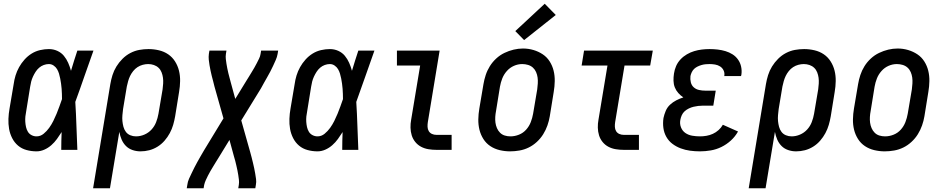

<svg xmlns="http://www.w3.org/2000/svg" viewBox="-20 -800 5040 1025"><path d="M175 8Q148 8 122 1Q96 -6 76.5 -22.5Q57 -39 45 -62.5Q33 -86 28.5 -112Q24 -138 25 -165.5Q26 -193 31 -221L53 -351Q56 -374 63 -397Q70 -420 82 -441.5Q94 -463 111 -482Q128 -501 149 -514Q170 -527 194 -532.5Q218 -538 241 -538Q265 -538 286 -528.5Q307 -519 321 -502Q335 -485 344 -464.5Q353 -444 359 -422Q367 -449 375.5 -476Q384 -503 393 -530H479Q454 -461 430.5 -392.5Q407 -324 382 -256Q386 -192 388 -128Q390 -64 393 0H307Q307 -24 307.5 -47.5Q308 -71 309 -95Q297 -76 284 -58Q271 -40 254 -25Q237 -10 216.5 -1Q196 8 175 8ZM175 -72Q196 -72 213 -86Q230 -100 242.5 -117.5Q255 -135 264.5 -154Q274 -173 282 -192.5Q290 -212 297 -231.5Q304 -251 311 -271Q311 -285 310.5 -298.5Q310 -312 309 -326Q308 -340 306 -353.5Q304 -367 301.5 -380.5Q299 -394 295 -407Q291 -420 284.5 -431Q278 -442 266.5 -450Q255 -458 241 -458Q227 -458 213.5 -453Q200 -448 189 -438.5Q178 -429 170 -416.5Q162 -404 156 -391Q150 -378 146.5 -364.5Q143 -351 141 -337L120 -207Q117 -193 115.5 -178.5Q114 -164 115 -149.5Q116 -135 119 -121.5Q122 -108 129 -96.5Q136 -85 148.5 -78.5Q161 -72 175 -72Z M477 205 569 -351Q573 -375 580.5 -399Q588 -423 601.5 -445Q615 -467 634 -486Q653 -505 676 -517Q699 -529 723.5 -533.5Q748 -538 773 -538Q801 -538 828.5 -531.5Q856 -525 878 -510Q900 -495 914.5 -472Q929 -449 935.5 -422.5Q942 -396 941.5 -367Q941 -338 936 -309L915 -179Q911 -156 904.5 -133.5Q898 -111 886.5 -89.5Q875 -68 858.5 -49Q842 -30 821 -17Q800 -4 777 2Q754 8 730 8Q708 8 687.5 1Q667 -6 652.5 -20.5Q638 -35 629.5 -54.5Q621 -74 617 -96L567 205ZM706 -72Q729 -72 751 -81.5Q773 -91 789 -108.5Q805 -126 813.5 -148Q822 -170 826 -193L848 -323Q850 -338 851 -354Q852 -370 850 -385Q848 -400 842.5 -414Q837 -428 826.5 -438Q816 -448 801.5 -453Q787 -458 771 -458Q757 -458 742 -454Q727 -450 714 -441.5Q701 -433 691 -420.5Q681 -408 674.5 -394.5Q668 -381 664 -366.5Q660 -352 657 -338L637 -218Q635 -202 633.5 -185.5Q632 -169 633.5 -153.5Q635 -138 639 -123Q643 -108 652 -96Q661 -84 675.5 -78Q690 -72 706 -72Z M977 205 980 187Q982 170 989 154.5Q996 139 1003.5 123.5Q1011 108 1018.5 93Q1026 78 1034.5 63Q1043 48 1051.5 33Q1060 18 1069 3L1173 -168L1125 -338Q1122 -352 1118 -366Q1114 -380 1110.5 -394.5Q1107 -409 1104 -423Q1101 -437 1098.5 -452Q1096 -467 1094.5 -481.5Q1093 -496 1095 -512L1098 -530H1189L1186 -512Q1184 -498 1185.5 -485Q1187 -472 1189 -459.5Q1191 -447 1193.5 -434.5Q1196 -422 1199 -409.5Q1202 -397 1205.5 -384.5Q1209 -372 1212 -360L1236 -272L1296 -370Q1303 -381 1310 -392.5Q1317 -404 1324 -415.5Q1331 -427 1338 -439Q1345 -451 1351 -463Q1357 -475 1363 -487Q1369 -499 1371 -512L1374 -530H1465L1462 -512Q1459 -495 1452 -479.5Q1445 -464 1438 -448.5Q1431 -433 1423 -418Q1415 -403 1406.5 -388Q1398 -373 1389.5 -358Q1381 -343 1373 -328L1268 -157L1316 13Q1320 27 1323.5 41Q1327 55 1330.5 69.5Q1334 84 1337 98Q1340 112 1342.5 127Q1345 142 1347 156.5Q1349 171 1346 187L1343 205H1252L1255 187Q1257 173 1255.5 160Q1254 147 1252 134.5Q1250 122 1247.5 109.5Q1245 97 1242 84.5Q1239 72 1236 59.5Q1233 47 1229 35L1205 -53L1145 45Q1138 56 1131 67.5Q1124 79 1117 90.5Q1110 102 1103 114Q1096 126 1090 138Q1084 150 1078.5 162Q1073 174 1070 187L1067 205Z M1675 8Q1648 8 1622 1Q1596 -6 1576.5 -22.5Q1557 -39 1545 -62.5Q1533 -86 1528.5 -112Q1524 -138 1525 -165.5Q1526 -193 1531 -221L1553 -351Q1556 -374 1563 -397Q1570 -420 1582 -441.5Q1594 -463 1611 -482Q1628 -501 1649 -514Q1670 -527 1694 -532.5Q1718 -538 1741 -538Q1765 -538 1786 -528.5Q1807 -519 1821 -502Q1835 -485 1844 -464.5Q1853 -444 1859 -422Q1867 -449 1875.5 -476Q1884 -503 1893 -530H1979Q1954 -461 1930.5 -392.5Q1907 -324 1882 -256Q1886 -192 1888 -128Q1890 -64 1893 0H1807Q1807 -24 1807.5 -47.5Q1808 -71 1809 -95Q1797 -76 1784 -58Q1771 -40 1754 -25Q1737 -10 1716.5 -1Q1696 8 1675 8ZM1675 -72Q1696 -72 1713 -86Q1730 -100 1742.5 -117.5Q1755 -135 1764.5 -154Q1774 -173 1782 -192.5Q1790 -212 1797 -231.5Q1804 -251 1811 -271Q1811 -285 1810.5 -298.5Q1810 -312 1809 -326Q1808 -340 1806 -353.5Q1804 -367 1801.5 -380.5Q1799 -394 1795 -407Q1791 -420 1784.5 -431Q1778 -442 1766.5 -450Q1755 -458 1741 -458Q1727 -458 1713.5 -453Q1700 -448 1689 -438.5Q1678 -429 1670 -416.5Q1662 -404 1656 -391Q1650 -378 1646.5 -364.5Q1643 -351 1641 -337L1620 -207Q1617 -193 1615.5 -178.5Q1614 -164 1615 -149.5Q1616 -135 1619 -121.5Q1622 -108 1629 -96.5Q1636 -85 1648.5 -78.5Q1661 -72 1675 -72Z M2310 0Q2288 0 2267 -3.5Q2246 -7 2228 -16.5Q2210 -26 2197 -42Q2184 -58 2178 -77.5Q2172 -97 2171.5 -118.5Q2171 -140 2175 -161L2223 -450H2099V-530H2327L2264 -148Q2262 -136 2262.5 -123Q2263 -110 2269 -100Q2275 -90 2286 -85Q2297 -80 2310 -80H2391V0Z M2703 8Q2675 8 2647.5 1.5Q2620 -5 2597.5 -20Q2575 -35 2560.5 -58Q2546 -81 2539.5 -107.5Q2533 -134 2533.5 -163Q2534 -192 2539 -221L2561 -351Q2565 -375 2573 -399.5Q2581 -424 2595 -446.5Q2609 -469 2629 -487.5Q2649 -506 2673 -517.5Q2697 -529 2722 -535Q2747 -541 2772 -541Q2801 -541 2828 -533Q2855 -525 2877.5 -510Q2900 -495 2914.5 -472Q2929 -449 2935.5 -422.5Q2942 -396 2941.5 -367Q2941 -338 2936 -309L2915 -179Q2911 -155 2902.5 -130.5Q2894 -106 2880 -83.5Q2866 -61 2846 -42.5Q2826 -24 2802.5 -12.5Q2779 -1 2753.5 3.5Q2728 8 2703 8ZM2705 -72Q2728 -72 2750.5 -81Q2773 -90 2789 -108Q2805 -126 2813.5 -148Q2822 -170 2826 -193L2848 -323Q2850 -338 2851 -354.5Q2852 -371 2850 -386Q2848 -401 2842 -415Q2836 -429 2825 -439Q2814 -449 2799 -453.5Q2784 -458 2768 -458Q2745 -458 2723.5 -448.5Q2702 -439 2686 -421Q2670 -403 2661.5 -381.5Q2653 -360 2649 -337L2628 -207Q2625 -192 2624 -176Q2623 -160 2625 -145Q2627 -130 2633 -116Q2639 -102 2649.5 -91.5Q2660 -81 2674.5 -76.5Q2689 -72 2705 -72ZM2778 -586 2731 -634 2888 -780 2947 -720Z M3310 0Q3288 0 3267 -3.5Q3246 -7 3228 -16.5Q3210 -26 3197 -42Q3184 -58 3178 -77.5Q3172 -97 3171.5 -118.5Q3171 -140 3175 -161L3223 -450H3085L3098 -530H3465L3451 -450H3314L3264 -148Q3262 -136 3262.5 -123Q3263 -110 3269 -100Q3275 -90 3286 -85Q3297 -80 3310 -80H3391V0Z M3717 8Q3690 8 3664 4.5Q3638 1 3614 -8Q3590 -17 3570 -32Q3550 -47 3537.5 -69Q3525 -91 3521.5 -117Q3518 -143 3522 -170Q3526 -189 3534 -208Q3542 -227 3557 -241Q3572 -255 3590.5 -264.5Q3609 -274 3628 -280Q3613 -290 3601 -303.5Q3589 -317 3582.5 -333.5Q3576 -350 3575.5 -369Q3575 -388 3578 -407Q3581 -428 3589.5 -447.5Q3598 -467 3613 -483Q3628 -499 3647 -510Q3666 -521 3686 -527Q3706 -533 3726.5 -535.5Q3747 -538 3768 -538Q3790 -538 3811.5 -535.5Q3833 -533 3853 -527Q3873 -521 3890.5 -510Q3908 -499 3920 -482Q3932 -465 3936.5 -444Q3941 -423 3938 -402Q3937 -400 3937 -398Q3937 -396 3936 -394H3846Q3846 -394 3846.5 -395Q3847 -396 3847 -397Q3849 -412 3842.5 -425Q3836 -438 3824 -445.5Q3812 -453 3797.5 -455.5Q3783 -458 3768 -458Q3757 -458 3746.5 -457Q3736 -456 3725.5 -453Q3715 -450 3704.5 -445Q3694 -440 3686 -432.5Q3678 -425 3673 -414.5Q3668 -404 3666 -394Q3664 -377 3668 -360.5Q3672 -344 3684 -333.5Q3696 -323 3712.5 -319.5Q3729 -316 3746 -316H3801L3788 -236H3733Q3720 -236 3707.5 -234.5Q3695 -233 3682.5 -230Q3670 -227 3657.5 -221Q3645 -215 3635 -206Q3625 -197 3619.5 -184.5Q3614 -172 3612 -160Q3608 -139 3615.5 -120Q3623 -101 3639 -90Q3655 -79 3675.5 -75.5Q3696 -72 3717 -72Q3734 -72 3751.5 -75Q3769 -78 3785.5 -85.5Q3802 -93 3816 -105.5Q3830 -118 3839 -134L3920 -98Q3905 -71 3882 -50Q3859 -29 3831.5 -15.5Q3804 -2 3774.5 3Q3745 8 3717 8Z M3977 205 4069 -351Q4073 -375 4080.5 -399Q4088 -423 4101.5 -445Q4115 -467 4134 -486Q4153 -505 4176 -517Q4199 -529 4223.5 -533.5Q4248 -538 4273 -538Q4301 -538 4328.5 -531.5Q4356 -525 4378 -510Q4400 -495 4414.5 -472Q4429 -449 4435.5 -422.5Q4442 -396 4441.5 -367Q4441 -338 4436 -309L4415 -179Q4411 -156 4404.5 -133.5Q4398 -111 4386.5 -89.5Q4375 -68 4358.5 -49Q4342 -30 4321 -17Q4300 -4 4277 2Q4254 8 4230 8Q4208 8 4187.5 1Q4167 -6 4152.5 -20.5Q4138 -35 4129.5 -54.5Q4121 -74 4117 -96L4067 205ZM4206 -72Q4229 -72 4251 -81.5Q4273 -91 4289 -108.5Q4305 -126 4313.5 -148Q4322 -170 4326 -193L4348 -323Q4350 -338 4351 -354Q4352 -370 4350 -385Q4348 -400 4342.5 -414Q4337 -428 4326.5 -438Q4316 -448 4301.5 -453Q4287 -458 4271 -458Q4257 -458 4242 -454Q4227 -450 4214 -441.5Q4201 -433 4191 -420.5Q4181 -408 4174.5 -394.5Q4168 -381 4164 -366.5Q4160 -352 4157 -338L4137 -218Q4135 -202 4133.5 -185.5Q4132 -169 4133.5 -153.5Q4135 -138 4139 -123Q4143 -108 4152 -96Q4161 -84 4175.5 -78Q4190 -72 4206 -72Z M4703 8Q4675 8 4647.5 1.5Q4620 -5 4597.5 -20Q4575 -35 4560.5 -58Q4546 -81 4539.5 -107.5Q4533 -134 4533.5 -163Q4534 -192 4539 -221L4561 -351Q4565 -375 4573 -399.5Q4581 -424 4595 -446.5Q4609 -469 4629 -487.5Q4649 -506 4673 -517.5Q4697 -529 4722 -535Q4747 -541 4772 -541Q4801 -541 4828 -533Q4855 -525 4877.5 -510Q4900 -495 4914.5 -472Q4929 -449 4935.5 -422.5Q4942 -396 4941.5 -367Q4941 -338 4936 -309L4915 -179Q4911 -155 4902.5 -130.5Q4894 -106 4880 -83.5Q4866 -61 4846 -42.5Q4826 -24 4802.5 -12.5Q4779 -1 4753.5 3.5Q4728 8 4703 8ZM4705 -72Q4728 -72 4750.5 -81Q4773 -90 4789 -108Q4805 -126 4813.5 -148Q4822 -170 4826 -193L4848 -323Q4850 -338 4851 -354.5Q4852 -371 4850 -386Q4848 -401 4842 -415Q4836 -429 4825 -439Q4814 -449 4799 -453.5Q4784 -458 4768 -458Q4745 -458 4723.5 -448.5Q4702 -439 4686 -421Q4670 -403 4661.5 -381.5Q4653 -360 4649 -337L4628 -207Q4625 -192 4624 -176Q4623 -160 4625 -145Q4627 -130 4633 -116Q4639 -102 4649.5 -91.5Q4660 -81 4674.5 -76.5Q4689 -72 4705 -72Z"/></svg>

Font: Iosevka Slab Medium
Style: Italic
Weight: 500
Italic angle: -9°
Monospace: yes
Designer: Belleve Invis
Foundry: Belleve Invis
Version: Version 11.1.0; ttfautohint (v1.8.3)